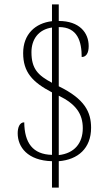

<svg xmlns="http://www.w3.org/2000/svg" viewBox="-20 -780 508 879"><path d="M218 -42V79H249V-42C337 -49 397 -101 397 -195C397 -267 368 -327 249 -385V-656C336 -657 354 -588 354 -519C374 -519 386 -536 386 -569C386 -630 344 -684 249 -684V-760H218V-683C141 -674 86 -623 86 -537C86 -450 128 -404 218 -357V-71C130 -73 92 -126 91 -220C69 -220 61 -195 61 -170C61 -107 106 -45 218 -42ZM218 -654V-401C154 -435 124 -465 124 -541C124 -600 156 -645 218 -654ZM249 -70V-342C327 -304 359 -259 359 -193C359 -125 321 -78 249 -70Z"/></svg>

Font: Noto Serif Hebrew Condensed ExtraLight
Style: Regular
Weight: 200
Width: 3
Designer: Monotype Design Team
Foundry: Monotype Imaging Inc.
Version: Version 2.004